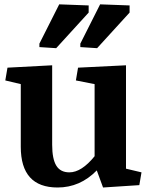

<svg xmlns="http://www.w3.org/2000/svg" viewBox="-20 -835 683 866"><path d="M239.7 10.7Q73.7 10.7 73.7 -172.9V-455.6L3.9 -472.2L13.7 -529.8L215.3 -540.5V-182.1Q215.3 -118.2 233.9 -87.9Q252.4 -57.6 293 -57.6Q347.7 -57.6 406.7 -130.4V-455.6L322.3 -472.2L332 -529.8L548.3 -540.5V-74.2L618.2 -57.6L608.4 0L444.8 10.7L416.5 -66.4Q341.3 10.7 239.7 10.7ZM157.7 -638.2 247.1 -815.4 379.9 -810.5V-778.3L233.4 -617.7L157.7 -622.6ZM342.3 -638.2 431.6 -815.4 564.5 -810.5V-778.3L418 -617.7L342.3 -622.6Z"/></svg>

Font: NoticiaText-Bold
Style: Bold
Weight: 700
Designer: JM Sole
Foundry: JM Sole
Version: Version 1.003